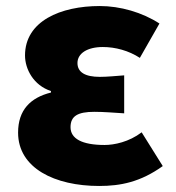

<svg xmlns="http://www.w3.org/2000/svg" viewBox="-20 -603 583 637"><path d="M309 14C380 14 446 1 520 -52L450 -164C408 -132 359 -122 327 -122C252 -122 214 -143 214 -181C214 -218 238 -232 293 -232C324 -232 359 -229 392 -227V-353C366 -351 335 -348 311 -348C263 -348 237 -363 237 -394C237 -426 270 -447 321 -447C363 -447 407 -435 444 -411L509 -525C452 -562 379 -583 311 -583C181 -583 63 -533 63 -419C63 -374 91 -320 149 -301V-296C81 -279 40 -238 40 -163C40 -45 162 14 309 14Z"/></svg>

Font: Noto Sans Korean Black
Style: Bold
Weight: 900
Designer: Ryoko NISHIZUKA (kana & ideographs); Paul D. Hunt (Latin, Greek & Cyrillic); Wenlong ZHANG (bopomofo); Sandoll Communica
Foundry: Adobe Systems Incorporated
Version: Version 1.000;PS 1;hotconv 1.0.78;makeotf.lib2.5.61930